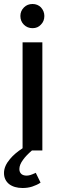

<svg xmlns="http://www.w3.org/2000/svg" viewBox="-36 -753 303 961"><path d="M125 181Q103 188 77 188Q35 188 9 168Q-16 147 -16 113Q-16 78 14 43Q37 15 77 -11V-541H176V0H124Q94 26 80 46Q61 71 61 93Q61 109 71 118Q81 126 97 126Q106 126 116 123Q126 120 143 112L167 161Q157 168 146.5 172.5Q136 177 125 181ZM84 -716Q101 -733 127 -733Q152 -733 169 -716Q186 -697 186 -673Q186 -647 169 -630Q153 -612 127 -612Q101 -612 83.5 -629.5Q66 -647 66 -673Q66 -698 84 -716Z"/></svg>

Font: Medium
Style: Regular
Weight: 500
Designer: Fernando Haro
Foundry: deFharo
Version: Version 1.787